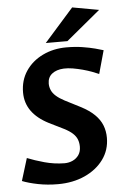

<svg xmlns="http://www.w3.org/2000/svg" viewBox="-57 -854 583 909"><g transform="rotate(-5 234.5 -399.0)"><path d="M181.8 14.9Q131.6 14.9 87 6Q42.5 -2.9 12.4 -14.9L45.1 -121.3Q79.9 -107.2 126.1 -94.4Q172.3 -81.7 220.9 -81.1Q242.7 -81.2 260.6 -89.7Q278.6 -98.2 289.3 -114.3Q299.9 -130.3 299.9 -152.9Q299.9 -171.7 293.9 -187.3Q287.9 -202.9 273.2 -216.5Q258.5 -230.1 233 -243.1L162.7 -277.9Q109.2 -305.2 81.7 -343.6Q54.3 -382 54.3 -431.7Q54.3 -489.7 83.8 -533.6Q113.3 -577.5 164.2 -602.2Q215.1 -626.9 277 -626.9Q318.7 -626.9 353.2 -621.4Q387.7 -615.9 413.1 -609.2Q438.5 -602.5 451.8 -598.1L421.1 -487.8Q408.1 -493.7 388.3 -501.1Q368.6 -508.4 345.3 -514.7Q322 -520.9 298.8 -524.9Q275.6 -528.8 255.8 -527.9Q220.8 -526 200 -509.5Q179.1 -493 179.1 -463Q179.1 -447.1 185.6 -432Q192 -416.9 207.2 -403.5Q222.3 -390.1 246.8 -377.2L320.2 -339.7Q360.9 -318.7 385.2 -294.7Q409.6 -270.7 420.3 -243.3Q431.1 -215.8 431.1 -183.9Q431.1 -125.5 398.2 -80.7Q365.3 -35.9 308.9 -10.5Q252.4 14.9 181.8 14.9ZM181.9 -655.9 320.9 -812.9 447 -790.1 284.9 -655.9Z"/></g></svg>

Font: Ancizar Sans Thin
Style: Italic
Weight: 100
Italic angle: -4°
Designer: Cesar Puertas, Viviana Monsalve, Julian Moncada, Julian Prieto, Jose Castro, Mariel Hernandez, Felipe Aragon, Sara Alarc
Version: Version 8.100